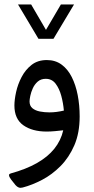

<svg xmlns="http://www.w3.org/2000/svg" viewBox="-20 -603 434 885"><path d="M157.2 -424.3H226.6L321.3 -582.5H260.7L191.9 -465.3L123.5 -582.5H63ZM271.5 -2.4Q260.7 44.9 230.2 82.8Q199.7 120.6 149.7 148.9Q99.6 177.2 29.8 196.3Q22.5 198.2 21.7 203.1Q21 208 24.2 213.6Q27.3 219.2 31.2 224.6L51.3 250Q58.6 258.3 66.4 261.2Q74.2 264.2 85 261.2Q127.9 250 173.8 226.1Q219.7 202.1 259 162.6Q298.3 123 322.8 66.4Q347.2 9.8 347.2 -66.4Q347.2 -118.2 338.1 -164.8Q329.1 -211.4 310.8 -247.8Q292.5 -284.2 263.9 -305.2Q235.4 -326.2 195.8 -326.2Q154.3 -326.2 125.7 -304Q97.2 -281.7 79.6 -248Q62 -214.4 54.2 -178.7Q46.4 -143.1 46.4 -116.7Q46.4 -54.7 87.6 -25.6Q128.9 3.4 194.8 3.4Q213.4 3.4 233.4 1.5Q253.4 -0.5 271.5 -2.4ZM116.2 -135.7Q116.2 -144 119.6 -160.9Q123 -177.7 131.1 -195.8Q139.2 -213.9 153.8 -226.8Q168.5 -239.7 190.9 -239.7Q219.2 -239.7 236.3 -217.3Q253.4 -194.8 262.5 -161.1Q271.5 -127.4 274.4 -93.3Q257.8 -89.4 241.2 -87.2Q224.6 -85 208 -85Q185.1 -85 163.8 -89.1Q142.6 -93.3 129.4 -104.2Q116.2 -115.2 116.2 -135.7Z"/></svg>

Font: Sahel VF Regular
Style: Regular
Weight: 400
Foundry: Saber Rastikerdar (saber.rastikerdar@gmail.com)
Version: Version 3.4.0